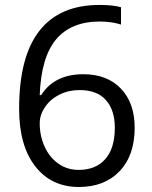

<svg xmlns="http://www.w3.org/2000/svg" viewBox="-20 -744 612 774"><path d="M57.1 -305.2Q57.1 -515.6 138.9 -619.9Q220.7 -724.1 380.9 -724.1Q436 -724.1 467.8 -714.8V-645Q430.2 -657.2 381.8 -657.2Q267.1 -657.2 206.5 -585.7Q146 -514.2 140.1 -360.8H146Q199.7 -444.8 315.9 -444.8Q412.1 -444.8 467.5 -386.7Q522.9 -328.6 522.9 -229Q522.9 -117.7 462.2 -54Q401.4 9.8 297.9 9.8Q187 9.8 122.1 -73.5Q57.1 -156.7 57.1 -305.2ZM296.9 -59.1Q366.2 -59.1 404.5 -102.8Q442.9 -146.5 442.9 -229Q442.9 -299.8 407.2 -340.3Q371.6 -380.9 300.8 -380.9Q256.8 -380.9 220.2 -362.8Q183.6 -344.7 161.9 -313Q140.1 -281.2 140.1 -247.1Q140.1 -196.8 159.7 -153.3Q179.2 -109.9 215.1 -84.5Q251 -59.1 296.9 -59.1Z"/></svg>

Font: f06900794
Style: Regular
Weight: 400
Foundry: Ascender Corporation
Version: Version 1.10